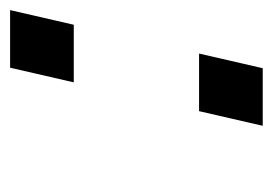

<svg xmlns="http://www.w3.org/2000/svg" viewBox="-100 -440 540 380"><g transform="rotate(-90 170.0 -250.0)"><path d="M311 -374 340 -500H226L197 -374ZM225 0 254 -126H140L111 0Z"/></g></svg>

Font: Perun Medium Italic
Style: Regular
Weight: 500
Italic angle: -12°
Foundry: Copyright (c) Stefan Peev, Context Ltd, 2016
Version: Version 1.026